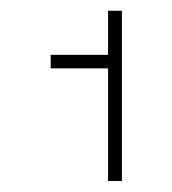

<svg xmlns="http://www.w3.org/2000/svg" viewBox="-20 -885 317 353"><path d="M73.2 -759.3H178.7V-552.2H204.1V-865.2H178.7V-784.2H73.2Z"/></svg>

Font: Estedad-FD-VF Thin
Style: Regular
Weight: 100
Designer: Amin Abedi
Version: Version 5.0